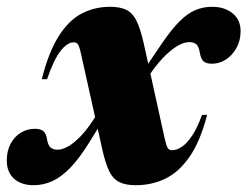

<svg xmlns="http://www.w3.org/2000/svg" viewBox="-72 -530 728 565"><path d="M306.5 -216.5 267.5 -235 191 -111.5Q162 -64.5 135.5 -37Q109 -9.5 82.5 2.8Q56 15 27 15Q-9.5 15 -30.8 -4.2Q-52 -23.5 -52 -57.5Q-52 -86 -40.8 -107Q-29.5 -128 -10.8 -139.5Q8 -151 30.5 -151Q48.5 -151 56.5 -143.2Q64.5 -135.5 66.5 -119Q69.5 -103 76.5 -96.2Q83.5 -89.5 98 -89.5Q111 -89.5 127.8 -98.8Q144.5 -108 163.5 -127.2Q182.5 -146.5 201.5 -175.5L263.5 -270.5L303.5 -253L406 -404.5Q434 -445 457.2 -468Q480.5 -491 503.5 -500.5Q526.5 -510 552 -510Q588.5 -510 612.2 -491Q636 -472 636 -438.5Q636 -411 624 -389.2Q612 -367.5 593 -355Q574 -342.5 552 -342.5Q534.5 -342.5 526.8 -349.8Q519 -357 516 -375Q513 -393 506 -399.5Q499 -406 484 -406Q468.5 -406 448.8 -394Q429 -382 407 -359Q385 -336 363 -302ZM537.5 -192Q517.5 -114.5 486.2 -69.2Q455 -24 415 -4.5Q375 15 327.5 15Q297 15 278.5 5.5Q260 -4 249 -27Q238 -50 229 -90.5L166.5 -371Q161.5 -394 157.2 -399.8Q153 -405.5 145 -405.5Q126.5 -405.5 106.5 -380.5Q86.5 -355.5 66.5 -297H51Q71 -376.5 100.5 -423.2Q130 -470 168.2 -490Q206.5 -510 251.5 -510Q282.5 -510 300.8 -500.5Q319 -491 330 -468.2Q341 -445.5 350.5 -404.5L412.5 -123Q417.5 -100.5 421.8 -94.2Q426 -88 434 -88Q448.5 -88 463.5 -98.2Q478.5 -108.5 493.8 -131.5Q509 -154.5 522.5 -192Z"/></svg>

Font: Newsreader 60pt ExtraBold
Style: Italic
Weight: 800
Italic angle: -17°
Designer: Hugues Gentile
Foundry: Production Type
Version: Version 1.003